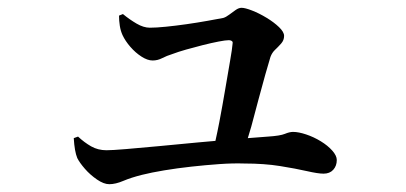

<svg xmlns="http://www.w3.org/2000/svg" viewBox="-20 -503 1040 492"><path d="M552 -457Q559 -459 567.5 -465.5Q576 -472 584 -477.5Q592 -483 599 -483Q608 -483 626 -476Q644 -469 663 -457.5Q682 -446 695 -433.5Q708 -421 708 -411Q708 -400 700.5 -391.5Q693 -383 685 -375.5Q677 -368 673 -357Q668 -341 660 -312.5Q652 -284 642.5 -248.5Q633 -213 624 -179Q619 -163 615 -149Q644 -151 667 -153Q698 -155 710 -160Q722 -165 731 -165Q745 -165 764.5 -158.5Q784 -152 802 -141Q820 -130 831.5 -117Q843 -104 843 -93Q843 -78 834 -68Q825 -58 809 -58Q795 -58 766.5 -64.5Q738 -71 697.5 -77.5Q657 -84 606 -84Q577 -85 542 -82.5Q507 -80 470.5 -76Q434 -72 401 -66.5Q368 -61 344 -55Q316 -48 296 -39.5Q276 -31 260 -31Q246 -31 228.5 -43Q211 -55 197.5 -70.5Q184 -86 178 -98Q171 -115 169 -149L180 -153Q196 -138 213.5 -128Q231 -118 253 -118Q267 -118 303 -121Q339 -124 387 -128.5Q435 -133 487 -138Q510 -140 532 -142Q537 -164 542 -190Q550 -232 557 -273.5Q564 -315 569.5 -346.5Q575 -378 576 -391Q577 -395 575 -397Q572 -400 566 -400Q558 -400 540 -396.5Q522 -393 500 -387.5Q478 -382 457 -376Q436 -370 423 -365Q407 -360 395.5 -354Q384 -348 371 -348Q358 -348 342.5 -358Q327 -368 314 -383Q301 -398 294 -413Q289 -424 287 -437Q285 -450 285 -463L295 -467Q312 -453 330 -442.5Q348 -432 364 -432Q380 -432 405 -434.5Q430 -437 458 -441Q486 -445 511 -449.5Q536 -454 552 -457Z"/></svg>

Font: Early Summer Mincho SemiBold
Style: Regular
Weight: 600
Designer: GuiWonder
Version: Version 1.002